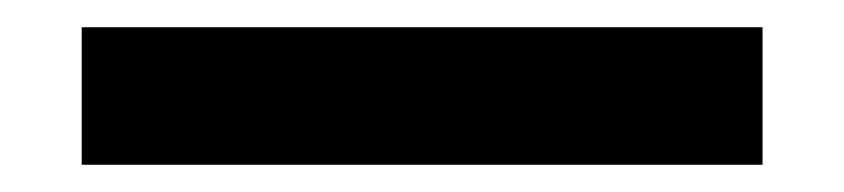

<svg xmlns="http://www.w3.org/2000/svg" viewBox="-20 79 620 141"><path d="M40 99H540V200H40Z"/></svg>

Font: Oxanium SemiBold
Style: Regular
Weight: 600
Designer: Severin Meyer
Version: Version 2.000